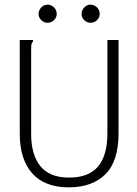

<svg xmlns="http://www.w3.org/2000/svg" viewBox="-20 -795 590 826"><path d="M276 11Q172 11 118.5 -49.5Q65 -110 65 -219V-623H122V-616Q117 -612 115.5 -605Q114 -598 114 -581V-218Q114 -130 153.5 -80.5Q193 -31 277 -31Q362 -31 402 -79Q442 -127 442 -221V-623H490V-222Q490 -101 433 -45Q376 11 276 11ZM185 -697Q169 -697 157.5 -708.5Q146 -720 146 -735Q146 -751 157.5 -763Q169 -775 185 -775Q200 -775 212 -763.5Q224 -752 224 -735Q224 -720 212.5 -708.5Q201 -697 185 -697ZM369 -697Q354 -697 342.5 -708Q331 -719 331 -735Q331 -751 342.5 -763Q354 -775 369 -775Q385 -775 397 -763.5Q409 -752 409 -735Q409 -720 397.5 -708.5Q386 -697 369 -697Z"/></svg>

Font: Inconsolata SemiExpanded Light
Style: Regular
Weight: 300
Width: 6
Monospace: yes
Designer: Raph Levien, Cyreal, Brenton Simpson
Foundry: Raph Levien, Cyreal, Google
Version: Version 3.001; ttfautohint (v1.8.2.53-6de2)